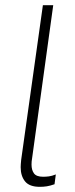

<svg xmlns="http://www.w3.org/2000/svg" viewBox="-20 -717 289 743"><path d="M134 6Q94 6 77 -15Q60 -36 60 -70Q60 -73 60.5 -82Q61 -91 62 -99L146 -697H186L104 -103Q103 -98 102.5 -92.5Q102 -87 102 -80Q102 -59 111.5 -46Q121 -33 147 -33Q158 -33 169.5 -34.5Q181 -36 196 -42L191 -4Q174 2 161 4Q148 6 134 6Z"/></svg>

Font: Hanken Grotesk ExtraLight
Style: Italic
Weight: 250
Italic angle: -8°
Designer: Alfredo Marco Pradil
Foundry: Hanken Design Co.
Version: Version 3.013